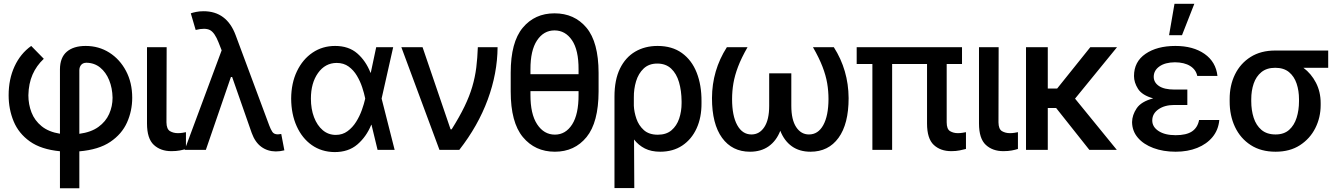

<svg xmlns="http://www.w3.org/2000/svg" viewBox="-20 -797 7114 1021"><path d="M298.8 204.1V7.3Q198.7 -2.4 138.9 -44.9Q79.1 -87.4 52.5 -151.9Q25.9 -216.3 25.9 -290.5Q25.9 -376 57.4 -444.1Q88.9 -512.2 146 -552.7L212.9 -484.4Q173.8 -447.8 153.1 -400.4Q132.3 -353 130.9 -290.5Q130.9 -242.2 147.5 -199.2Q164.1 -156.2 201.2 -126Q238.3 -95.7 298.8 -85.9V-428.7Q299.3 -491.2 335.2 -522Q371.1 -552.7 435.5 -552.7Q505.4 -552.7 561.3 -517.3Q617.2 -481.9 650.1 -419.7Q683.1 -357.4 683.1 -277.3Q683.1 -207.5 655.5 -145.8Q627.9 -84 566.4 -42.5Q504.9 -1 401.9 7.8V204.1ZM401.9 -423.3V-85.4Q464.4 -93.8 503.4 -122.1Q542.5 -150.4 560.5 -191.2Q578.6 -231.9 578.6 -277.3Q577.6 -328.6 560.5 -370.6Q543.5 -412.6 512.7 -437.7Q481.9 -462.9 439 -463.4Q420.4 -462.9 411.1 -451.4Q401.9 -439.9 401.9 -423.3Z M761.7 -545.9H866.2L865.2 -146.5Q865.7 -110.4 884 -99.6Q902.3 -88.9 926.3 -88.9Q938.5 -88.9 950.4 -90.8Q962.4 -92.8 968.8 -94.2V-4.9Q955.1 -0.5 935.8 3.2Q916.5 6.8 891.1 6.8Q834 6.8 797.9 -26.6Q761.7 -60.1 761.7 -140.6Z M961.9 0 1158.7 -529.3 1142.6 -570.3Q1122.1 -623.5 1096.7 -637Q1071.3 -650.4 1020.5 -637.7L994.6 -726.1Q1004.9 -730 1022.7 -733.6Q1040.5 -737.3 1062.5 -737.3Q1185.5 -737.3 1232.9 -610.4L1412.1 -128.9Q1419.4 -109.4 1428.2 -95.9Q1437 -82.5 1457.5 -82.5Q1468.8 -83 1475.6 -84.5L1492.2 2.4Q1469.2 8.3 1446.3 8.3Q1402.3 7.8 1369.4 -16.4Q1336.4 -40.5 1318.4 -90.3L1214.4 -387.7H1208L1074.7 0Z M1758.3 11.7Q1689.5 10.7 1637.9 -25.6Q1586.4 -62 1557.6 -126Q1528.8 -189.9 1528.3 -272.5Q1528.8 -355 1559.1 -418.2Q1589.4 -481.4 1642.1 -517.1Q1694.8 -552.7 1762.2 -552.7Q1834 -552.7 1879.6 -513.2Q1925.3 -473.6 1950.2 -410.2H1951.7L1980.5 -545.9H2070.8L2009.3 -272.9L2078.6 0H1987.8L1955.6 -133.3H1954.1Q1928.2 -69.8 1880.4 -28.8Q1832.5 12.2 1758.3 11.7ZM1633.3 -272.5Q1633.3 -217.3 1649.9 -173.6Q1666.5 -129.9 1696.3 -104.7Q1726.1 -79.6 1765.6 -79.6Q1801.3 -79.6 1828.1 -99.4Q1855 -119.1 1873.8 -149.2Q1892.6 -179.2 1904.3 -212.2Q1916 -245.1 1921.9 -271.5V-272.9V-274.4Q1916.5 -300.8 1906 -332.8Q1895.5 -364.7 1877.9 -394.3Q1860.4 -423.8 1834 -443.1Q1807.6 -462.4 1770 -462.4Q1709 -461.9 1671.1 -408.7Q1633.3 -355.5 1633.3 -272.5Z M2316.9 0 2114.3 -545.9H2227.1L2376 -109.4H2381.8Q2423.3 -175.3 2450 -230.5Q2476.6 -285.6 2491.5 -336.2Q2506.3 -386.7 2512.7 -437.7Q2519 -488.8 2521 -545.9H2626Q2625 -406.7 2573.5 -267.1Q2522 -127.4 2422.4 0Z M3163.1 -410.2V-310.5Q3162.6 -146 3099.1 -68.1Q3035.6 9.8 2930.7 9.8Q2825.2 9.8 2760.5 -68.1Q2695.8 -146 2695.8 -310.5V-410.2Q2695.8 -572.8 2759.8 -649.4Q2823.7 -726.1 2928.7 -726.1Q3034.7 -726.1 3098.6 -649.7Q3162.6 -573.2 3163.1 -410.2ZM2800.8 -427.7V-402.3H3056.6V-427.7Q3057.1 -530.8 3021.7 -583Q2986.3 -635.3 2928.7 -635.3Q2871.1 -635.3 2835.7 -582Q2800.3 -528.8 2800.8 -427.7ZM3056.6 -293.5V-312.5H2800.8V-293.5Q2800.3 -190.9 2836.4 -136Q2872.6 -81.1 2930.7 -81.1Q2987.8 -81.1 3022.5 -135.3Q3057.1 -189.5 3056.6 -293.5Z M3247.6 203.1V-283.2Q3247.6 -372.6 3276.9 -432.4Q3306.2 -492.2 3357.9 -522.5Q3409.7 -552.7 3476.6 -552.7Q3554.2 -552.7 3606.4 -514.9Q3658.7 -477.1 3684.8 -410.6Q3710.9 -344.2 3710.4 -258.3V-248.5Q3710.9 -172.4 3684.3 -114.3Q3657.7 -56.2 3608.4 -23.2Q3559.1 9.8 3490.7 9.8Q3443.4 9.8 3409.4 -7.3Q3375.5 -24.4 3351.6 -55.2L3353 203.1ZM3350.6 -278.8V-234.4Q3352.1 -201.2 3364.3 -165.5Q3376.5 -129.9 3403.8 -105.2Q3431.2 -80.6 3478 -80.6Q3522.9 -80.6 3550.8 -104.2Q3578.6 -127.9 3591.6 -166.3Q3604.5 -204.6 3604.5 -248.5V-258.3Q3604 -314.5 3590.8 -359.9Q3577.6 -405.3 3549.1 -432.1Q3520.5 -459 3475.1 -459Q3430.7 -459 3402.8 -432.6Q3375 -406.2 3362.5 -365Q3350.1 -323.7 3350.6 -278.8Z M3845.2 -545.9H3955.1Q3922.4 -488.8 3904.8 -442.4Q3887.2 -396 3880.1 -354.5Q3873 -313 3873 -270Q3873 -181.2 3900.4 -131.6Q3927.7 -82 3976.1 -82Q4018.6 -82 4044.4 -121.1Q4070.3 -160.2 4070.3 -234.4V-407.2H4188V-234.4Q4188 -160.2 4213.9 -121.1Q4239.7 -82 4281.7 -82Q4330.6 -82 4357.9 -131.6Q4385.3 -181.2 4385.7 -270Q4385.7 -313 4378.7 -354.5Q4371.6 -396 4353.8 -442.4Q4335.9 -488.8 4303.2 -545.9H4414.1Q4491.7 -424.3 4492.7 -275.4Q4492.7 -137.7 4439 -64Q4385.3 9.8 4290 9.8Q4231.4 9.8 4190.9 -19Q4150.4 -47.9 4129.4 -101.6Q4108.4 -47.9 4067.6 -19Q4026.9 9.8 3968.3 9.8Q3873.5 9.8 3819.8 -64Q3766.1 -137.7 3766.1 -275.4Q3766.6 -422.9 3845.2 -545.9Z M5095.7 -545.9V-456.5H5014.2V-146.5Q5014.2 -110.4 5032.2 -99.6Q5050.3 -88.9 5073.7 -88.9Q5085.9 -88.9 5097.7 -90.8Q5109.4 -92.8 5116.7 -94.2V-4.9Q5103.5 -1.5 5083.7 2.7Q5064 6.8 5038.6 6.8Q4981 6.8 4945.3 -26.6Q4909.7 -60.1 4909.7 -140.6V-456.5H4724.1V0H4619.1V-456.5H4535.6V-545.9Z M5186 -545.9H5290.5L5289.6 -146.5Q5290 -110.4 5308.3 -99.6Q5326.7 -88.9 5350.6 -88.9Q5362.8 -88.9 5374.8 -90.8Q5386.7 -92.8 5393.1 -94.2V-4.9Q5379.4 -0.5 5360.1 3.2Q5340.8 6.8 5315.4 6.8Q5258.3 6.8 5222.2 -26.6Q5186 -60.1 5186 -140.6Z M5772.9 0 5596.2 -222.7H5551.8V0H5436V-545.9H5551.8V-326.2H5601.6L5777.8 -545.9H5919.9L5696.8 -272.5L5918.9 0Z M6225.1 -320.8H6293.9V-238.8H6225.1Q6173.3 -238.8 6140.4 -215.8Q6107.4 -192.9 6107.4 -156.2Q6107.4 -122.1 6141.1 -100.1Q6174.8 -78.1 6231.9 -78.1Q6288.6 -78.1 6318.6 -98.1Q6348.6 -118.2 6356.4 -158.7H6463.9Q6459 -106 6428 -68.4Q6397 -30.8 6346.4 -10.5Q6295.9 9.8 6231.9 9.8Q6166 9.8 6113.5 -9.8Q6061 -29.3 6030.8 -64.7Q6000.5 -100.1 6000 -147.9Q6000.5 -185.1 6024.4 -220.9Q6048.3 -256.8 6112.3 -273.9Q6053.2 -290.5 6031.7 -324.5Q6010.3 -358.4 6010.3 -392.6Q6010.3 -468.8 6071.5 -510.7Q6132.8 -552.7 6230.5 -552.7Q6324.7 -552.7 6385.3 -510.5Q6445.8 -468.3 6454.1 -393.1H6346.7Q6339.8 -426.8 6309.1 -446Q6278.3 -465.3 6228 -465.8Q6175.8 -465.3 6145.5 -443.8Q6115.2 -422.4 6115.2 -388.7Q6115.2 -358.4 6143.1 -339.6Q6170.9 -320.8 6225.1 -320.8ZM6196.8 -609.9 6225.6 -776.9H6331.1L6265.6 -609.9Z M6519 -258.8V-269.5Q6518.6 -342.8 6547.4 -401.4Q6576.2 -460 6630.4 -494.1Q6684.6 -528.3 6761.2 -528.3H7043V-436.5H6911.1Q6952.6 -405.8 6977.8 -357.2Q7002.9 -308.6 7002.9 -249V-238.3Q7002.9 -172.4 6974.6 -116Q6946.3 -59.6 6892.8 -24.9Q6839.4 9.8 6763.2 9.8Q6685.5 9.8 6630.9 -25.6Q6576.2 -61 6547.4 -121.8Q6518.6 -182.6 6519 -258.8ZM6633.8 -269.5V-258.8Q6633.8 -210.9 6646.7 -170.7Q6659.7 -130.4 6688.2 -106.2Q6716.8 -82 6763.2 -82Q6807.6 -82 6835 -106.2Q6862.3 -130.4 6875 -170.7Q6887.7 -210.9 6887.7 -258.8V-269.5Q6887.7 -314.5 6875 -352.5Q6862.3 -390.6 6834.5 -413.6Q6806.6 -436.5 6761.2 -436.5Q6716.3 -436.5 6688 -413.6Q6659.7 -390.6 6646.7 -352.5Q6633.8 -314.5 6633.8 -269.5Z"/></svg>

Font: Inter Tight Medium
Style: Regular
Weight: 500
Designer: Rasmus Andersson
Foundry: rsms
Version: Version 3.004; ttfautohint (v1.8.4.7-5d5b)